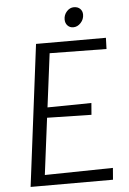

<svg xmlns="http://www.w3.org/2000/svg" viewBox="-61 -966 678 1010"><g transform="rotate(-5 278.0 -461.0)"><path d="M59 0 153 -747H522L520 -688L220 -692L184 -409L416 -412L411 -350L177 -355L139 -56L499 -62L494 0ZM356 -817Q338 -817 326 -829.5Q314 -842 314 -862Q314 -886 330.2 -904Q346.5 -922 368 -922Q388.5 -922 400.8 -910Q413 -898 413 -879Q413 -854.5 395.8 -835.8Q378.5 -817 356 -817Z"/></g></svg>

Font: Merriweather Sans Light
Style: Italic
Weight: 300
Italic angle: -7.5°
Designer: Eben Sorkin
Foundry: Eben Sorkin
Version: Version 2.001; ttfautohint (v1.8.3)